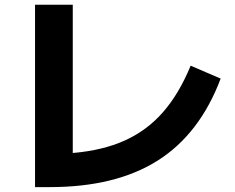

<svg xmlns="http://www.w3.org/2000/svg" viewBox="-20 -763 978 800"><path d="M126 -743.2H283.2V-125.5Q408.2 -136.2 500.2 -177.7Q592.3 -219.2 659.2 -295.7Q726.1 -372.1 774.4 -489.3L899.4 -435.5Q812.5 -205.1 637.5 -94.2Q462.4 16.6 187.5 16.6H126Z"/></svg>

Font: Pretendard JP ExtraBold
Style: Regular
Weight: 800
Designer: Base glyphs from Inter by Rasmus Andersson; Hangeul glyphs from Noto Sans CJK(Source Han Sans) by Jang Soo-young and Kan
Foundry: Kil Hyung-jin
Version: Version 1.309